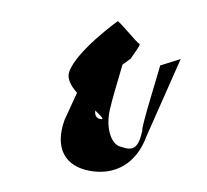

<svg xmlns="http://www.w3.org/2000/svg" viewBox="-67 -932 767 712"><g transform="rotate(10 316.0 -576.0)"><path d="M176 -642C172 -617 191 -592 218 -571C203 -512 190 -464 190 -464C171 -354 222 -294 316 -294C410 -294 481 -350 500 -458L575 -761L504 -724C505 -719 473 -476 481 -476C478 -406 460 -394 413 -402C373 -403 341 -470 350 -546C349 -550 358 -634 366 -703L393 -731C394 -738 423 -790 414 -790C406 -790 321 -865 320 -858C320 -858 188 -722 176 -642ZM296 -518C322 -500 338 -490 320 -490C304 -490 297 -501 296 -518Z"/></g></svg>

Font: Ampere
Style: CndIta
Weight: 400
Version: Version 1